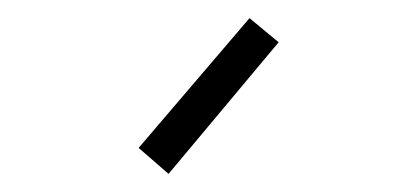

<svg xmlns="http://www.w3.org/2000/svg" viewBox="-20 -753 464 213"><path d="M289.1 -706.1 167 -560.1 133.8 -588.9 256.8 -732.9Z"/></svg>

Font: Smokum
Style: Regular
Weight: 400
Designer: Astigmatic (AOETI)
Foundry: Astigmatic (AOETI)
Version: Version 1.001